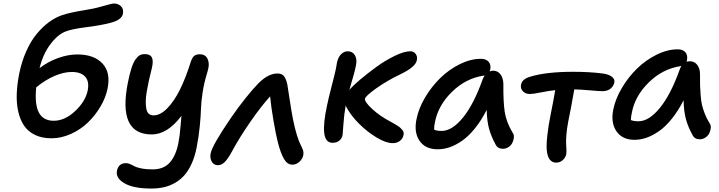

<svg xmlns="http://www.w3.org/2000/svg" viewBox="-20 -855 4110 1097"><path d="M273.9 -64.9Q219.7 -64.9 179.9 -84.2Q140.1 -103.5 117.4 -137.2Q94.7 -170.9 84.2 -217.8Q73.7 -264.6 75.7 -318.6Q77.6 -372.6 89.8 -434.1Q104 -504.4 130.4 -563Q156.7 -621.6 189.9 -661.4Q223.1 -701.2 257.8 -727.1Q292.5 -752.9 328.1 -766.1Q356 -775.9 387.2 -782.7Q418.5 -789.6 455.6 -795.7Q492.7 -801.8 508.8 -805.2Q532.7 -810.1 560.5 -817.9Q588.4 -825.7 605.7 -830.3Q623 -835 631.8 -835Q655.3 -835 671.4 -819.1Q687.5 -803.2 682.1 -775.9Q675.3 -740.2 608.9 -724.1Q555.7 -710 473.4 -699.7Q391.1 -689.5 354 -674.8Q308.1 -656.7 266.4 -600.1Q224.6 -543.5 206.1 -465.8Q255.4 -503.4 312.5 -523.7Q369.6 -543.9 421.9 -543.9Q517.6 -543.9 565.7 -491.9Q613.8 -439.9 594.2 -347.2Q583.5 -295.9 553.7 -245.6Q523.9 -195.3 482.2 -155Q440.4 -114.7 385.3 -89.8Q330.1 -64.9 273.9 -64.9ZM390.1 -443.8Q345.2 -443.8 292.2 -421.4Q239.3 -398.9 187 -356Q177.2 -258.8 202.1 -211.9Q227.1 -165 287.1 -165Q350.1 -165 409.2 -220.2Q468.3 -275.4 481 -337.9Q491.2 -389.2 467 -416.5Q442.9 -443.8 390.1 -443.8Z M843.8 222.2Q743.2 222.2 691.4 192.4Q639.6 162.6 648.4 120.1Q657.7 77.1 699.7 77.1Q711.4 77.1 724.4 82.8Q737.3 88.4 748.8 95Q760.3 101.6 787.4 107.2Q814.5 112.8 851.6 112.8Q914.6 112.8 949.2 74.7Q983.9 36.6 998.5 -34.2Q1003.4 -59.1 1006.3 -81.5Q1009.3 -104 1012.2 -141.6Q1015.1 -179.2 1016.6 -192.9Q936.5 -86.9 846.7 -86.9Q651.9 -86.9 710.4 -381.8Q720.2 -432.1 731.2 -465.6Q742.2 -499 754.6 -516.1Q767.1 -533.2 779.1 -539.6Q791 -545.9 806.6 -545.9Q837.9 -545.9 847.7 -526.6Q857.4 -507.3 847.7 -465.8Q837.4 -425.8 830.8 -395.8Q824.2 -365.7 818.6 -332.8Q813 -299.8 812.7 -276.9Q812.5 -253.9 815.9 -234.4Q819.3 -214.8 829.8 -205.3Q840.3 -195.8 857.4 -195.8Q896.5 -195.8 936 -236.6Q975.6 -277.3 1008.1 -342.8Q1040.5 -408.2 1067.4 -494.1Q1076.7 -523.9 1087.9 -534.4Q1099.1 -544.9 1121.6 -544.9Q1141.1 -544.9 1153.8 -534.9Q1166.5 -524.9 1171.4 -501.2Q1176.3 -477.5 1163.6 -439Q1146 -381.3 1137.7 -327.4Q1129.4 -273.4 1128.4 -234.9Q1127.4 -196.3 1121.6 -135.5Q1115.7 -74.7 1103.5 -12.2Q1093.3 40 1074.7 80.6Q1056.2 121.1 1032.5 147.5Q1008.8 173.8 978 190.9Q947.3 208 914.6 215.1Q881.8 222.2 843.8 222.2Z M1225.6 88.9Q1201.7 88.9 1189.9 68.6Q1178.2 48.3 1183.6 21Q1193.4 -26.4 1299.3 -181.2Q1338.4 -238.8 1382.6 -293.9Q1426.8 -349.1 1457.5 -379.9Q1512.7 -435.1 1565.4 -435.1Q1590.3 -435.1 1602.3 -420.2Q1614.3 -405.3 1621.6 -373Q1625 -354.5 1635.7 -282.2Q1646.5 -210 1654.3 -171.9Q1675.3 -69.3 1700.7 -21Q1709 -4.9 1711.9 5.1Q1714.8 15.1 1713.4 27.8Q1710.4 50.8 1691.7 68.4Q1672.9 85.9 1650.4 85.9Q1621.6 85.9 1602.8 53.5Q1584 21 1568.4 -38.1Q1557.1 -81.5 1542.7 -165Q1528.3 -248.5 1523.4 -304.2Q1473.1 -249.5 1410.6 -159.4Q1348.1 -69.3 1303.7 13.2Q1282.2 52.7 1263.9 70.8Q1245.6 88.9 1225.6 88.9Z M1880.4 -39.1Q1838.9 -39.1 1832.5 -95.2Q1826.2 -151.4 1849.1 -254.9Q1856.4 -292 1875 -363.3Q1893.6 -434.6 1899.4 -462.9Q1904.3 -491.2 1905.3 -497.1Q1911.6 -527.8 1928.7 -544.9Q1945.8 -562 1966.3 -562Q1994.6 -562 2008.1 -538.8Q2021.5 -515.6 2013.2 -478Q2006.8 -443.8 1976.1 -341.8L1980.5 -346.2Q1998 -366.7 2038.8 -401.1Q2079.6 -435.5 2130.1 -472.4Q2180.7 -509.3 2234.9 -535.6Q2289.1 -562 2324.2 -562Q2344.2 -562 2354.7 -547.4Q2365.2 -532.7 2362.3 -515.1Q2358.9 -475.1 2272.5 -433.1Q2190.9 -394 2129.4 -350.1Q2067.9 -306.2 2065.4 -291Q2061.5 -274.4 2106 -232.9Q2150.4 -191.4 2214.4 -158.2Q2229.5 -149.9 2233.4 -147.5Q2237.3 -145 2249.8 -137.5Q2262.2 -129.9 2266.4 -125.5Q2270.5 -121.1 2277.1 -114.3Q2283.7 -107.4 2285.4 -100.8Q2287.1 -94.2 2286.1 -86.9Q2283.2 -64.9 2266.1 -51Q2249 -37.1 2224.1 -37.1Q2185.5 -37.1 2132.6 -68.8Q2079.6 -100.6 2034.9 -144.8Q1990.2 -189 1967.3 -229Q1958.5 -243.2 1955.1 -252Q1945.8 -200.2 1942.1 -144.8Q1938.5 -89.4 1937.5 -84Q1933.1 -62.5 1917.7 -50.8Q1902.3 -39.1 1880.4 -39.1Z M2481 -2Q2410.2 -2 2377 -50.5Q2343.8 -99.1 2359.9 -174.8Q2371.6 -235.4 2408.4 -297.6Q2445.3 -359.9 2495.1 -408.7Q2544.9 -457.5 2606.9 -488.3Q2668.9 -519 2728 -519Q2756.8 -519 2771.7 -502.2Q2786.6 -485.4 2780.8 -456.1Q2780.3 -454.6 2779.3 -451.4Q2778.3 -448.2 2777.8 -446.8Q2791 -451.2 2796.9 -451.2Q2823.7 -451.2 2839.4 -430.2Q2855 -409.2 2856 -377Q2855 -272.9 2863.8 -215.3Q2872.6 -157.7 2908.7 -97.2Q2917.5 -85.9 2916 -70.1Q2914.6 -54.2 2907.7 -39.8Q2900.9 -25.4 2886 -15.1Q2871.1 -4.9 2853 -4.9Q2823.7 -4.9 2812 -28.8Q2787.6 -72.8 2774.9 -117.2Q2762.2 -161.6 2760.7 -227.1Q2730 -166.5 2693.8 -121.8Q2657.7 -77.1 2621.1 -51.5Q2584.5 -25.9 2549.8 -13.9Q2515.1 -2 2481 -2ZM2465.8 -160.2Q2459.5 -133.3 2460.9 -113.8Q2476.6 -106.9 2502.9 -106.9Q2564 -106.9 2626.5 -184.8Q2689 -262.7 2739.7 -407.2Q2743.2 -414.1 2749 -423.8Q2748 -423.8 2745.8 -423.3Q2743.7 -422.9 2742.7 -422.9Q2641.1 -407.2 2562.7 -330.6Q2484.4 -253.9 2465.8 -160.2Z M3158.2 74.2Q3115.2 74.2 3105.5 15.1Q3100.1 -15.1 3106.7 -77.6Q3113.3 -140.1 3127.4 -207Q3139.6 -266.6 3152.3 -339.8Q3116.2 -336.4 3071 -327.1Q3025.9 -317.9 3007.3 -317.9Q2981.9 -317.9 2967 -334.2Q2952.1 -350.6 2957.5 -373Q2963.4 -402.3 3006.3 -416Q3099.1 -444.8 3255.4 -444.8Q3348.1 -444.8 3423.3 -435.1Q3457.5 -430.7 3475.6 -416.7Q3493.7 -402.8 3490.2 -383.8Q3485.4 -362.3 3467.8 -348.1Q3450.2 -334 3421.4 -334Q3404.8 -334 3349.6 -338.9Q3294.4 -343.8 3261.2 -344.2Q3241.7 -232.4 3226.6 -160.2Q3218.8 -119.6 3216.1 -85Q3213.4 -50.3 3214.6 -33.4Q3215.8 -16.6 3216.3 1Q3216.8 18.6 3215.3 25.9Q3210.9 45.9 3195.1 60.1Q3179.2 74.2 3158.2 74.2Z M3605.5 -56.2Q3535.2 -56.2 3502 -105Q3468.8 -153.8 3483.9 -229Q3496.1 -290 3533 -352.3Q3569.8 -414.6 3619.6 -463.1Q3669.4 -511.7 3731.4 -542.5Q3793.5 -573.2 3852.5 -573.2Q3881.3 -573.2 3896 -556.4Q3910.6 -539.6 3904.8 -509.8Q3904.8 -505.9 3902.8 -502Q3911.6 -504.9 3921.9 -504.9Q3948.2 -504.9 3963.9 -484.1Q3979.5 -463.4 3979.5 -432.1Q3979.5 -387.2 3980 -365.5Q3980.5 -343.8 3983.2 -309.6Q3985.8 -275.4 3991.2 -253.7Q3996.6 -231.9 4007.1 -204.8Q4017.6 -177.7 4033.7 -151.9Q4042.5 -140.1 4041 -124.3Q4039.6 -108.4 4032.7 -94Q4025.9 -79.6 4010.7 -69.3Q3995.6 -59.1 3977.5 -59.1Q3948.7 -59.1 3936.5 -84Q3912.1 -127.9 3899.7 -171.9Q3887.2 -215.8 3885.7 -282.2Q3855 -221.7 3818.8 -176.8Q3782.7 -131.8 3746.1 -106.2Q3709.5 -80.6 3674.6 -68.4Q3639.6 -56.2 3605.5 -56.2ZM3590.8 -214.8Q3584.5 -187 3584.5 -168.9Q3601.6 -162.1 3627.9 -162.1Q3688.5 -162.1 3751.2 -239.7Q3814 -317.4 3864.7 -460.9Q3869.6 -473.1 3873.5 -479Q3872.6 -478.5 3870.6 -478Q3868.7 -477.5 3867.7 -477.1Q3766.1 -461.4 3687.7 -385Q3609.4 -308.6 3590.8 -214.8Z"/></svg>

Font: Shantell Sans Bouncy
Style: Italic
Weight: 500
Italic angle: -11.31°
Designer: Stephen Nixon, Anya Danilova, Shantell Martin
Foundry: Arrow Type
Version: Version 1.006;[9816181b4]